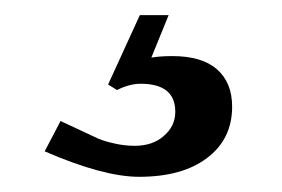

<svg xmlns="http://www.w3.org/2000/svg" viewBox="-20 -20 373 254"><path d="M60.1 140.1Q66.9 143.1 85.4 151.9Q107.4 162.1 110.4 163.6Q118.7 167 131.8 169.9Q145 172.9 158.2 172.9Q181.6 172.9 196.3 160.2Q211.9 147 211.9 127.9Q211.9 90.8 166 90.8Q151.4 90.8 134.8 99.1L123 91.8L165 0H203.1L180.2 56.2Q191.9 54.2 208 54.2Q246.6 54.2 266.6 71.3Q287.1 88.9 287.1 121.1Q287.1 164.1 253.9 189Q221.2 213.9 164.1 213.9Q116.7 213.9 39.1 180.2Z"/></svg>

Font: Miedinger*
Style: Book
Weight: 400
Version: Version 001.000